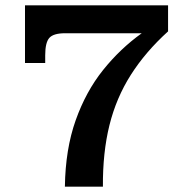

<svg xmlns="http://www.w3.org/2000/svg" viewBox="-20 -702 712 722"><path d="M224 0Q226 -141 264.5 -249.5Q303 -358 367.5 -438.5Q432 -519 513 -577H225Q181 -577 165.5 -559.5Q150 -542 150 -494V-465H74V-682H612V-584Q527 -507 472 -420.5Q417 -334 391.5 -231Q366 -128 367 0Z"/></svg>

Font: Montagu Slab 16pt Medium
Style: Regular
Weight: 500
Designer: Florian Karsten
Foundry: Florian Karsten
Version: Version 1.000; ttfautohint (v1.8.3)